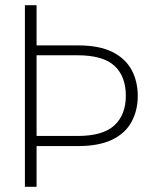

<svg xmlns="http://www.w3.org/2000/svg" viewBox="-20 -720 589 740"><path d="M76 0V-700H121V-545H281Q363 -545 413.5 -519.5Q464 -494 487.5 -450Q511 -406 511 -350Q511 -295 487 -250.5Q463 -206 412 -181.5Q361 -157 281 -157H121V0ZM121 -196H279Q377 -196 421 -237Q465 -278 465 -351Q465 -426 421 -466.5Q377 -507 278 -507H121Z"/></svg>

Font: DM Sans 20pt ExtraLight
Style: Regular
Weight: 250
Version: Version 4.004;gftools[0.9.30]